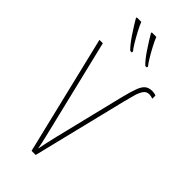

<svg xmlns="http://www.w3.org/2000/svg" viewBox="-292 -1018 1084 1084"><g transform="rotate(45 250.0 -476.5)"><path d="M212 0 40 -714H67L195 -185Q206 -140 211.5 -116Q217 -92 221 -75.5Q225 -59 229 -35Q235 -64 240.5 -89.5Q246 -115 254 -149L357 -570Q372 -630 384 -662.5Q396 -695 412.5 -708Q429 -721 456 -721Q473 -721 486 -715V-690Q470 -696 456 -696Q435 -696 422.5 -679Q410 -662 401.5 -632.5Q393 -603 384 -567L245 0ZM327 -793Q317 -802 302 -820.5Q287 -839 271.5 -862.5Q256 -886 242 -908Q228 -930 219 -946V-953H255Q264 -930 281 -898Q298 -866 314.5 -839Q331 -812 340 -802V-793ZM207 -793Q197 -802 182 -820.5Q167 -839 151.5 -862.5Q136 -886 122 -908Q108 -930 99 -946V-953H135Q144 -930 161 -898Q178 -866 194.5 -839Q211 -812 220 -802V-793Z"/></g></svg>

Font: Noto Sans Mono ExtraCondensed Thin
Style: Regular
Weight: 100
Width: 2
Designer: Monotype Design Team
Foundry: Monotype Imaging Inc.
Version: Version 2.014; ttfautohint (v1.8.4.7-5d5b)